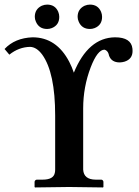

<svg xmlns="http://www.w3.org/2000/svg" viewBox="-20 -822 610 843"><path d="M132.8 -748Q132.8 -782.2 163.6 -796.9Q175.3 -801.8 187 -801.8Q222.2 -801.8 235.8 -770Q240.2 -759.3 240.2 -748Q240.2 -711.9 207.5 -698.7Q197.3 -694.8 187 -694.8Q151.4 -694.8 137.7 -726.6Q132.8 -737.3 132.8 -748ZM320.8 -748Q320.8 -782.2 351.6 -796.9Q363.3 -801.8 375 -801.8Q410.2 -801.8 423.8 -770Q428.2 -759.3 428.2 -748Q428.2 -711.9 395.5 -698.7Q385.3 -694.8 375 -694.8Q339.4 -694.8 325.7 -726.6Q320.8 -737.3 320.8 -748ZM222.2 -77.1V-314.9Q222.2 -502.9 165.5 -582Q140.6 -615.7 111.8 -616.2Q62.5 -615.2 21 -582L0 -606.9Q45.4 -655.3 123 -658.2Q228 -658.2 284.2 -550.3Q295.9 -527.8 304.2 -502.9Q367.2 -656.7 484.9 -658.2Q556.2 -658.2 561.5 -608.4Q562 -603 562 -598.1Q562 -562.5 526.9 -551.3Q516.6 -548.3 505.9 -547.9Q468.8 -547.9 458.5 -578.6Q457.5 -582.5 457 -585Q452.1 -600.1 439 -604Q408.2 -604 378.4 -526.9Q345.2 -440.4 345.2 -346.2V-77.1Q347.7 -33.7 399.9 -33.2H425.8Q433.1 -31.2 434.1 -23.9V-1L432.1 1Q431.6 1 283.2 -1L133.8 1L131.8 -1V-23.9Q133.3 -31.7 141.1 -33.2H167Q214.8 -33.2 220.7 -63Q222.2 -69.8 222.2 -77.1Z"/></svg>

Font: Linux Libertine O
Style: Semibold
Weight: 700
Designer: Philipp H. Poll
Foundry: Philipp H. Poll
Version: Version 5.0.0